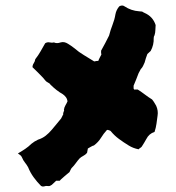

<svg xmlns="http://www.w3.org/2000/svg" viewBox="-20 -642 638 697"><path d="M147 33Q143 34 138.5 35Q134 36 129 33Q115 19 102.5 2Q90 -15 82 -35Q77 -44 70.5 -52Q64 -60 60 -70Q58 -75 54 -78.5Q50 -82 45 -85Q59 -93 71.5 -101.5Q84 -110 94 -120Q105 -129 118 -135Q134 -140 146 -149.5Q158 -159 168 -171Q177 -182 185.5 -192Q194 -202 202 -212L210 -228Q208 -230 211 -236Q214 -242 212 -243Q213 -252 217.5 -259.5Q222 -267 225 -274Q224 -283 219 -289.5Q214 -296 208 -300Q185 -313 163 -335Q160 -340 153 -343Q147 -346 143.5 -351Q140 -356 136 -360Q118 -379 98 -398Q98 -406 102.5 -412.5Q107 -419 108 -427Q119 -441 127.5 -456Q136 -471 144 -485Q152 -490 160.5 -488Q169 -486 176 -488Q186 -483 200 -488Q213 -492 227 -483Q237 -477 250 -467Q266 -453 284.5 -442Q303 -431 322 -419Q327 -420 330 -420.5Q333 -421 337 -421Q339 -427 342 -432.5Q345 -438 348 -444Q347 -447 347 -450.5Q347 -454 347 -458Q355 -472 362 -485.5Q369 -499 376 -513Q381 -533 388.5 -552Q396 -571 399 -590Q402 -606 413 -619Q424 -625 432 -619Q456 -603 485 -601Q488 -601 490.5 -600.5Q493 -600 496 -600Q498 -599 500 -597.5Q502 -596 505 -595Q535 -582 545 -551Q544 -542 544 -533Q544 -524 541 -514Q538 -510 538 -504Q539 -479 527 -457Q524 -454 521 -451.5Q518 -449 515 -446Q512 -438 509.5 -430.5Q507 -423 505 -415Q502 -408 499 -402Q496 -396 491 -391Q489 -387 487 -383.5Q485 -380 483 -376Q479 -365 474.5 -354Q470 -343 465 -331V-320Q467 -319 466.5 -318Q466 -317 466 -317H480Q494 -308 506.5 -298.5Q519 -289 532 -281Q537 -275 540.5 -269Q544 -263 547 -258Q555 -240 552 -222Q550 -207 548 -192.5Q546 -178 541 -163Q521 -157 511 -137Q507 -130 503.5 -124Q500 -118 496 -112Q494 -108 490.5 -106Q487 -104 483 -100Q473 -102 464 -105.5Q455 -109 447 -114Q429 -125 412 -137.5Q395 -150 382 -166Q380 -168 377.5 -168.5Q375 -169 373 -170Q372 -171 371 -170.5Q370 -170 368 -170Q356 -157 346.5 -141.5Q337 -126 321 -114Q316 -113 310.5 -109.5Q305 -106 299 -103Q298 -99 297.5 -95Q297 -91 296 -87Q290 -80 282 -76Q274 -72 268 -66Q261 -58 255 -49.5Q249 -41 241 -33Q238 -30 236.5 -26Q235 -22 232 -17Q228 -14 223.5 -10Q219 -6 214 -2Q210 2 205 6Q200 10 197 14H184Q180 18 175 22.5Q170 27 168 29Q161 34 156.5 33.5Q152 33 147 33Z"/></svg>

Font: Daruma Drop One
Style: Regular
Weight: 400
Designer: Maniackers Design
Version: Version 1.000